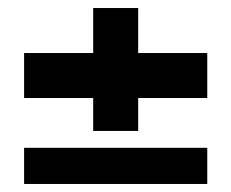

<svg xmlns="http://www.w3.org/2000/svg" viewBox="-20 -545 576 478"><path d="M212 -219V-301H40V-413H212V-525H324V-413H496V-301H324V-219ZM40 -87V-177H496V-87Z"/></svg>

Font: Big Shoulders Display Black
Style: Regular
Weight: 900
Designer: Patric King
Foundry: XO Type Co
Version: Version 1.000; ttfautohint (v1.8.2)